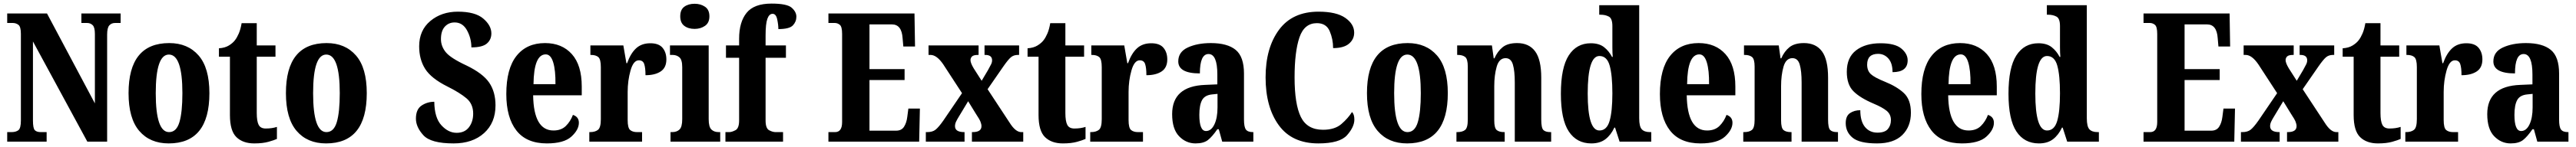

<svg xmlns="http://www.w3.org/2000/svg" viewBox="-20 -789 14308 819"><path d="M20 0H239V-53H206Q184 -53 173.5 -63.5Q163 -74 163 -118V-558L465 0H575V-596Q575 -634 587 -647.5Q599 -661 619 -661H650V-714H432V-661H464Q482 -661 494.5 -649Q507 -637 507 -600V-213L241 -714H20V-661H51Q69 -661 82.5 -650.5Q96 -640 96 -600V-118Q96 -74 82 -63.5Q68 -53 44 -53H20Z M917 10Q1143 10 1143 -270Q1143 -411 1083 -480Q1023 -549 920 -549Q694 -549 694 -270Q694 -129 753.5 -59.5Q813 10 917 10ZM919 -53Q845 -53 845 -270Q845 -485 918 -485Q993 -485 993 -270Q993 -164 976.5 -108.5Q960 -53 919 -53Z M1392 10Q1439 10 1471 1Q1503 -8 1518 -15V-82Q1491 -73 1456 -73Q1427 -73 1416.5 -93.5Q1406 -114 1406 -159V-473H1510V-536H1406V-660H1322Q1316 -625 1306 -602Q1296 -579 1285 -565Q1273 -549 1251 -535.5Q1229 -522 1196 -520V-473H1257V-148Q1257 -60 1293 -25Q1329 10 1392 10Z M1791 10Q2017 10 2017 -270Q2017 -411 1957 -480Q1897 -549 1794 -549Q1568 -549 1568 -270Q1568 -129 1627.5 -59.5Q1687 10 1791 10ZM1793 -53Q1719 -53 1719 -270Q1719 -485 1792 -485Q1867 -485 1867 -270Q1867 -164 1850.5 -108.5Q1834 -53 1793 -53Z M2499 10Q2605 10 2668.5 -47.5Q2732 -105 2732 -202Q2732 -277 2697 -328.5Q2662 -380 2571 -424Q2483 -465 2456 -498Q2429 -531 2429 -571Q2429 -617 2450.5 -640.5Q2472 -664 2505 -664Q2550 -664 2574 -619.5Q2598 -575 2598 -525Q2659 -525 2684 -546.5Q2709 -568 2709 -603Q2709 -647 2664 -685.5Q2619 -724 2523 -724Q2432 -724 2370 -672Q2308 -620 2308 -531Q2308 -458 2341.5 -405Q2375 -352 2465 -307Q2533 -273 2570.5 -241.5Q2608 -210 2608 -156Q2608 -111 2584.5 -80Q2561 -49 2516 -49Q2470 -49 2431.5 -91Q2393 -133 2392 -222Q2353 -222 2321.5 -201Q2290 -180 2290 -128Q2290 -81 2331.5 -35.5Q2373 10 2499 10Z M3017 10Q3112 10 3153.5 -28Q3195 -66 3195 -105Q3195 -138 3162 -149Q3148 -112 3122.5 -87Q3097 -62 3054 -62Q2944 -62 2941 -258H3211V-307Q3211 -426 3156 -487.5Q3101 -549 3007 -549Q2905 -549 2848.5 -477.5Q2792 -406 2792 -265Q2792 -134 2848 -62Q2904 10 3017 10ZM2943 -320Q2945 -486 3011 -486Q3039 -486 3052.5 -441.5Q3066 -397 3065 -320Z M3253 0H3546V-53H3518Q3494 -53 3480 -64.5Q3466 -76 3466 -120V-277Q3466 -340 3482 -396.5Q3498 -453 3528 -453Q3551 -453 3558 -432Q3565 -411 3565 -370Q3618 -370 3649.5 -391Q3681 -412 3681 -458Q3681 -497 3660 -522.5Q3639 -548 3592 -548Q3543 -548 3512.5 -519.5Q3482 -491 3463 -437H3459L3442 -536H3259V-483H3262Q3289 -483 3303 -471Q3317 -459 3317 -415V-125Q3317 -78 3301 -65.5Q3285 -53 3257 -53H3253Z M3838 -628Q3871 -628 3895.5 -645Q3920 -662 3920 -698Q3920 -735 3895.5 -751.5Q3871 -768 3838 -768Q3803 -768 3780.5 -751.5Q3758 -735 3758 -698Q3758 -662 3780.5 -645Q3803 -628 3838 -628ZM3704 0H3980V-53H3971Q3946 -53 3931 -67.5Q3916 -82 3916 -125V-536H3701V-483H3715Q3738 -483 3753.5 -469.5Q3769 -456 3769 -415V-125Q3769 -82 3754 -67.5Q3739 -53 3713 -53H3704Z M4009 0H4329V-53H4287Q4271 -53 4251.5 -63.5Q4232 -74 4232 -118V-467H4345V-536H4232V-591Q4232 -657 4242 -684.5Q4252 -712 4271 -712Q4290 -712 4296.5 -681.5Q4303 -651 4303 -627Q4364 -627 4383.5 -647.5Q4403 -668 4403 -696Q4403 -723 4377 -746Q4351 -769 4265 -769Q4168 -769 4126.5 -717.5Q4085 -666 4085 -573V-536H4012V-467H4085V-118Q4085 -74 4064.5 -63.5Q4044 -53 4031 -53H4009Z M4581 0H5085L5089 -184H5025L5019 -138Q5015 -105 5001 -83Q4987 -61 4957 -61H4809V-343H5004V-404H4809V-653H4934Q4988 -653 4993 -576L4997 -530H5062L5059 -714H4581V-661H4616Q4632 -661 4644.5 -650.5Q4657 -640 4657 -600V-109Q4657 -53 4618 -53H4581Z M5122 0H5337V-53H5335Q5284 -53 5284 -86Q5284 -99 5290 -111.5Q5296 -124 5304 -137L5357 -225L5400 -155Q5420 -125 5425.5 -111Q5431 -97 5431 -86Q5431 -53 5382 -53H5378V0H5663V-53H5652Q5620 -53 5587 -106L5465 -292L5552 -418Q5579 -457 5594.5 -470Q5610 -483 5633 -483H5640V-536H5448V-483H5452Q5490 -483 5490 -453Q5490 -440 5482.5 -427Q5475 -414 5467 -398L5432 -339L5388 -408Q5370 -438 5370 -454Q5370 -466 5378.5 -474.5Q5387 -483 5412 -483H5415V-536H5137V-483H5148Q5183 -483 5219 -430L5323 -270L5219 -117Q5193 -80 5176 -66.5Q5159 -53 5130 -53H5122Z M5883 10Q5930 10 5962 1Q5994 -8 6009 -15V-82Q5982 -73 5947 -73Q5918 -73 5907.5 -93.5Q5897 -114 5897 -159V-473H6001V-536H5897V-660H5813Q5807 -625 5797 -602Q5787 -579 5776 -565Q5764 -549 5742 -535.5Q5720 -522 5687 -520V-473H5748V-148Q5748 -60 5784 -25Q5820 10 5883 10Z M6035 0H6328V-53H6300Q6276 -53 6262 -64.5Q6248 -76 6248 -120V-277Q6248 -340 6264 -396.5Q6280 -453 6310 -453Q6333 -453 6340 -432Q6347 -411 6347 -370Q6400 -370 6431.5 -391Q6463 -412 6463 -458Q6463 -497 6442 -522.5Q6421 -548 6374 -548Q6325 -548 6294.5 -519.5Q6264 -491 6245 -437H6241L6224 -536H6041V-483H6044Q6071 -483 6085 -471Q6099 -459 6099 -415V-125Q6099 -78 6083 -65.5Q6067 -53 6039 -53H6035Z M6620 10Q6665 10 6689 -9Q6713 -28 6741 -69H6749L6768 0H6941V-53H6938Q6910 -53 6899.5 -67.5Q6889 -82 6889 -123V-379Q6889 -473 6843 -511Q6797 -549 6705 -549Q6630 -549 6577 -524.5Q6524 -500 6524 -447Q6524 -380 6644 -380Q6644 -488 6692 -488Q6741 -488 6741 -374V-319L6673 -316Q6490 -309 6490 -153Q6490 -70 6528.5 -30Q6567 10 6620 10ZM6678 -59Q6641 -59 6641 -149Q6641 -203 6656 -231Q6671 -259 6712 -263L6742 -266V-191Q6742 -132 6724.5 -95.5Q6707 -59 6678 -59Z M7302 10Q7421 10 7461.5 -36Q7502 -82 7502 -123Q7502 -152 7489 -165Q7467 -130 7430 -98Q7393 -66 7328 -66Q7240 -66 7205 -137Q7170 -208 7170 -358Q7170 -501 7197 -580.5Q7224 -660 7294 -660Q7346 -660 7365 -615.5Q7384 -571 7384 -521Q7443 -521 7472 -545.5Q7501 -570 7501 -607Q7501 -655 7451.5 -689.5Q7402 -724 7303 -724Q7158 -724 7083.5 -623Q7009 -522 7009 -358Q7009 -192 7082.5 -91Q7156 10 7302 10Z M7795 10Q8021 10 8021 -270Q8021 -411 7961 -480Q7901 -549 7798 -549Q7572 -549 7572 -270Q7572 -129 7631.5 -59.5Q7691 10 7795 10ZM7797 -53Q7723 -53 7723 -270Q7723 -485 7796 -485Q7871 -485 7871 -270Q7871 -164 7854.5 -108.5Q7838 -53 7797 -53Z M8069 0H8337V-53H8334Q8306 -53 8292.5 -64.5Q8279 -76 8279 -118V-309Q8279 -370 8292.5 -417.5Q8306 -465 8342 -465Q8372 -465 8382.5 -429.5Q8393 -394 8393 -330V0H8595V-53H8591Q8563 -53 8551.5 -65Q8540 -77 8540 -123V-356Q8540 -457 8506 -503Q8472 -549 8406 -549Q8354 -549 8325.5 -526Q8297 -503 8280 -464H8276L8266 -536H8073V-483H8077Q8103 -483 8117.5 -471.5Q8132 -460 8132 -418V-122Q8132 -77 8117 -65Q8102 -53 8073 -53H8069Z M8818 10Q8866 10 8896.5 -13.5Q8927 -37 8946 -78H8950L8975 0H9151V-53H9144Q9113 -53 9098.5 -68.5Q9084 -84 9084 -130V-760H8862V-707H8870Q8896 -707 8915.5 -696.5Q8935 -686 8935 -644V-583Q8935 -554 8935 -524.5Q8935 -495 8937 -472H8933Q8916 -505 8888.5 -526.5Q8861 -548 8815 -548Q8736 -548 8692.5 -480Q8649 -412 8649 -267Q8649 -123 8693 -56.5Q8737 10 8818 10ZM8863 -62Q8798 -62 8798 -268Q8798 -477 8863 -477Q8905 -477 8920 -423.5Q8935 -370 8935 -269Q8935 -168 8919.5 -115Q8904 -62 8863 -62Z M9424 10Q9519 10 9560.5 -28Q9602 -66 9602 -105Q9602 -138 9569 -149Q9555 -112 9529.5 -87Q9504 -62 9461 -62Q9351 -62 9348 -258H9618V-307Q9618 -426 9563 -487.5Q9508 -549 9414 -549Q9312 -549 9255.5 -477.5Q9199 -406 9199 -265Q9199 -134 9255 -62Q9311 10 9424 10ZM9350 -320Q9352 -486 9418 -486Q9446 -486 9459.5 -441.5Q9473 -397 9472 -320Z M9662 0H9930V-53H9927Q9899 -53 9885.5 -64.5Q9872 -76 9872 -118V-309Q9872 -370 9885.5 -417.5Q9899 -465 9935 -465Q9965 -465 9975.5 -429.5Q9986 -394 9986 -330V0H10188V-53H10184Q10156 -53 10144.5 -65Q10133 -77 10133 -123V-356Q10133 -457 10099 -503Q10065 -549 9999 -549Q9947 -549 9918.5 -526Q9890 -503 9873 -464H9869L9859 -536H9666V-483H9670Q9696 -483 9710.5 -471.5Q9725 -460 9725 -418V-122Q9725 -77 9710 -65Q9695 -53 9666 -53H9662Z M10405 10Q10498 10 10545.5 -37Q10593 -84 10593 -161Q10593 -234 10554 -270.5Q10515 -307 10448 -334Q10391 -357 10370.5 -376Q10350 -395 10350 -429Q10350 -489 10411 -489Q10445 -489 10468 -463Q10491 -437 10491 -387Q10575 -387 10575 -453Q10575 -489 10540 -518.5Q10505 -548 10424 -548Q10340 -548 10288.5 -508.5Q10237 -469 10237 -389Q10237 -318 10273.5 -281Q10310 -244 10385 -212Q10435 -191 10458.5 -171.5Q10482 -152 10482 -120Q10482 -90 10465 -70Q10448 -50 10407 -50Q10364 -50 10338 -81.5Q10312 -113 10312 -175Q10279 -175 10255 -159Q10231 -143 10231 -103Q10231 -53 10269.5 -21.5Q10308 10 10405 10Z M10876 10Q10971 10 11012.5 -28Q11054 -66 11054 -105Q11054 -138 11021 -149Q11007 -112 10981.5 -87Q10956 -62 10913 -62Q10803 -62 10800 -258H11070V-307Q11070 -426 11015 -487.5Q10960 -549 10866 -549Q10764 -549 10707.5 -477.5Q10651 -406 10651 -265Q10651 -134 10707 -62Q10763 10 10876 10ZM10802 -320Q10804 -486 10870 -486Q10898 -486 10911.5 -441.5Q10925 -397 10924 -320Z M11304 10Q11352 10 11382.5 -13.5Q11413 -37 11432 -78H11436L11461 0H11637V-53H11630Q11599 -53 11584.5 -68.5Q11570 -84 11570 -130V-760H11348V-707H11356Q11382 -707 11401.5 -696.5Q11421 -686 11421 -644V-583Q11421 -554 11421 -524.5Q11421 -495 11423 -472H11419Q11402 -505 11374.5 -526.5Q11347 -548 11301 -548Q11222 -548 11178.5 -480Q11135 -412 11135 -267Q11135 -123 11179 -56.5Q11223 10 11304 10ZM11349 -62Q11284 -62 11284 -268Q11284 -477 11349 -477Q11391 -477 11406 -423.5Q11421 -370 11421 -269Q11421 -168 11405.5 -115Q11390 -62 11349 -62Z M11885 0H12389L12393 -184H12329L12323 -138Q12319 -105 12305 -83Q12291 -61 12261 -61H12113V-343H12308V-404H12113V-653H12238Q12292 -653 12297 -576L12301 -530H12366L12363 -714H11885V-661H11920Q11936 -661 11948.5 -650.5Q11961 -640 11961 -600V-109Q11961 -53 11922 -53H11885Z M12426 0H12641V-53H12639Q12588 -53 12588 -86Q12588 -99 12594 -111.5Q12600 -124 12608 -137L12661 -225L12704 -155Q12724 -125 12729.5 -111Q12735 -97 12735 -86Q12735 -53 12686 -53H12682V0H12967V-53H12956Q12924 -53 12891 -106L12769 -292L12856 -418Q12883 -457 12898.5 -470Q12914 -483 12937 -483H12944V-536H12752V-483H12756Q12794 -483 12794 -453Q12794 -440 12786.5 -427Q12779 -414 12771 -398L12736 -339L12692 -408Q12674 -438 12674 -454Q12674 -466 12682.5 -474.5Q12691 -483 12716 -483H12719V-536H12441V-483H12452Q12487 -483 12523 -430L12627 -270L12523 -117Q12497 -80 12480 -66.5Q12463 -53 12434 -53H12426Z M13187 10Q13234 10 13266 1Q13298 -8 13313 -15V-82Q13286 -73 13251 -73Q13222 -73 13211.5 -93.5Q13201 -114 13201 -159V-473H13305V-536H13201V-660H13117Q13111 -625 13101 -602Q13091 -579 13080 -565Q13068 -549 13046 -535.5Q13024 -522 12991 -520V-473H13052V-148Q13052 -60 13088 -25Q13124 10 13187 10Z M13339 0H13632V-53H13604Q13580 -53 13566 -64.5Q13552 -76 13552 -120V-277Q13552 -340 13568 -396.5Q13584 -453 13614 -453Q13637 -453 13644 -432Q13651 -411 13651 -370Q13704 -370 13735.5 -391Q13767 -412 13767 -458Q13767 -497 13746 -522.5Q13725 -548 13678 -548Q13629 -548 13598.5 -519.5Q13568 -491 13549 -437H13545L13528 -536H13345V-483H13348Q13375 -483 13389 -471Q13403 -459 13403 -415V-125Q13403 -78 13387 -65.5Q13371 -53 13343 -53H13339Z M13924 10Q13969 10 13993 -9Q14017 -28 14045 -69H14053L14072 0H14245V-53H14242Q14214 -53 14203.5 -67.5Q14193 -82 14193 -123V-379Q14193 -473 14147 -511Q14101 -549 14009 -549Q13934 -549 13881 -524.5Q13828 -500 13828 -447Q13828 -380 13948 -380Q13948 -488 13996 -488Q14045 -488 14045 -374V-319L13977 -316Q13794 -309 13794 -153Q13794 -70 13832.5 -30Q13871 10 13924 10ZM13982 -59Q13945 -59 13945 -149Q13945 -203 13960 -231Q13975 -259 14016 -263L14046 -266V-191Q14046 -132 14028.5 -95.5Q14011 -59 13982 -59Z"/></svg>

Font: Noto Serif ExtraCondensed Extra
Style: Regular
Weight: 800
Width: 3
Designer: Monotype Design Team
Foundry: Monotype Imaging Inc.
Version: Version 1.002